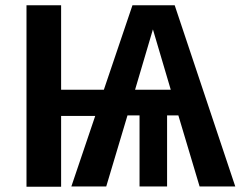

<svg xmlns="http://www.w3.org/2000/svg" viewBox="-20 -711 917 732"><path d="M213 1H81V-691H213V-369H376L485 -691H646L877 0H741L660 -271H617V0H512V-271H466L385 0H252L343 -269H213ZM631 -369 563 -599 495 -369Z"/></svg>

Font: Trujillo Medium
Style: Regular
Weight: 500
Designer: Fira Sans original fonts by bBox Type GmbH, Carrois Corporate GbR, & Edenspiekermann AG / Changes by Cristiano Sobral
Foundry: Fira Sans original fonts by bBox Type GmbH, Carrois Corporate GbR, & Edenspiekermann AG / Changes by Cristiano Sobral
Version: Version 4.301;October 17, 2021;FontCreator 14.0.0.2814 64-bi